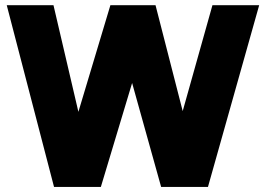

<svg xmlns="http://www.w3.org/2000/svg" viewBox="-20 -739 1051 759"><path d="M617 0 416.4 -718.5H594.8L748.6 -119.3L618 0ZM193.6 0 6.9 -717.5V-718.5H191.4L331.4 -119.3L200.8 0ZM200.8 0 416.4 -718.5H594.8L378.7 0ZM618 0 819.8 -718.5H1004.3V-717.5L802.1 0Z"/></svg>

Font: Foldit Thin
Style: Regular
Weight: 100
Designer: Sophia Tai
Foundry: Sophia Tai
Version: Version 1.003